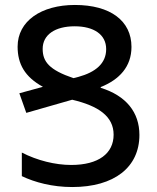

<svg xmlns="http://www.w3.org/2000/svg" viewBox="-20 -744 633 774"><path d="M542 -200C542 -291 489 -358 386 -390V-393C461 -423 510 -475 510 -555C510 -660 425 -724 282 -724C146 -724 51 -659 51 -556C51 -486 80 -434 153 -394L58 -368L86 -289L271 -342C377 -317 438 -275 438 -201C438 -126 378 -79 267 -79C203 -79 130 -97 68 -129V-34C120 -9 191 10 271 10C441 10 542 -70 542 -200ZM152 -547C152 -604 202 -638 281 -638C358 -638 408 -605 408 -546C408 -488 365 -453 296 -434L276 -429C179 -462 152 -495 152 -547Z"/></svg>

Font: Noto Sans Armenian SemiCondensed Medium
Style: Regular
Weight: 500
Width: 4
Designer: Monotype Design Team
Foundry: Monotype Imaging Inc.
Version: Version 2.008